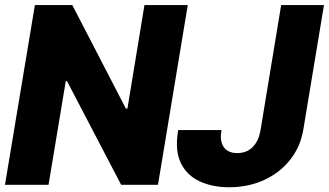

<svg xmlns="http://www.w3.org/2000/svg" viewBox="-25 -748 1331 777"><path d="M734.9 -727.5 614.3 0H465.3L246.1 -419.9H241.2L171.4 0H-4.9L116.2 -727.5H267.6L484.4 -308.6H490.7L559.6 -727.5ZM902.3 9.8Q834.5 9.8 783 -14.2Q731.4 -38.1 707 -87.9Q682.6 -137.7 695.3 -216.3L696.3 -221.7H871.6L870.6 -216.3Q866.2 -188 872.6 -168.5Q878.9 -148.9 895 -138.7Q911.1 -128.4 935.1 -128.4Q960.4 -128.4 979.7 -139.2Q999 -149.9 1012 -171.4Q1024.9 -192.9 1029.8 -224.1L1112.8 -727.5H1286.1L1202.6 -224.1Q1190.9 -153.8 1148.9 -101.1Q1106.9 -48.3 1043.2 -19.3Q979.5 9.8 902.3 9.8Z"/></svg>

Font: Inter Tight ExtraBold
Style: Italic
Weight: 800
Italic angle: -9.39999°
Designer: Rasmus Andersson
Foundry: rsms
Version: Version 3.004